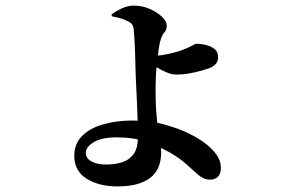

<svg xmlns="http://www.w3.org/2000/svg" viewBox="-20 -604 1040 685"><path d="M398 61Q333 61 289 33.5Q245 6 245 -48Q245 -91 273 -119Q301 -147 348.5 -160.5Q396 -174 452 -174Q517 -174 569.5 -159Q622 -144 653 -128Q683 -114 709 -95Q735 -76 751.5 -53.5Q768 -31 768 -5Q768 17 757 27Q746 37 729 37Q708 37 689 21Q670 5 645.5 -17.5Q621 -40 584 -61Q548 -81 503 -97.5Q458 -114 396 -114Q342 -114 314 -96.5Q286 -79 286 -59Q286 -39 306.5 -28Q327 -17 357 -17Q394 -17 419.5 -26.5Q445 -36 458.5 -57Q472 -78 472 -112Q472 -148 471 -176.5Q470 -205 469 -229Q468 -253 467 -273.5Q466 -294 465 -314Q464 -328 463.5 -355.5Q463 -383 462 -413.5Q461 -444 459.5 -468Q458 -492 457 -500Q456 -510 451.5 -516.5Q447 -523 438 -527Q424 -535 406.5 -539.5Q389 -544 379 -546L378 -553Q395 -565 415.5 -574.5Q436 -584 458 -584Q487 -584 513.5 -572.5Q540 -561 557.5 -544.5Q575 -528 575 -512Q575 -498 567 -489Q559 -480 554 -465Q550 -454 546.5 -431Q543 -408 540 -381Q537 -354 536 -329Q535 -304 535 -289Q535 -271 535.5 -247.5Q536 -224 538 -198.5Q540 -173 543 -146Q547 -120 551 -100.5Q555 -81 555 -59Q555 -37 548.5 -16Q542 5 525 22.5Q508 40 477 50.5Q446 61 398 61ZM609 -338Q593 -338 575 -345.5Q557 -353 540.5 -363Q524 -373 513 -380L512 -409Q521 -408 527.5 -407Q534 -406 541 -406Q555 -406 583 -412Q611 -418 634 -427Q655 -435 666 -441.5Q677 -448 680 -448Q695 -448 713 -444Q731 -440 744.5 -430Q758 -420 758 -400Q758 -387 751.5 -378Q745 -369 728 -361Q719 -358 700.5 -352.5Q682 -347 658 -342.5Q634 -338 609 -338Z"/></svg>

Font: Noto Serif TC
Style: Bold
Weight: 700
Designer: Ryoko NISHIZUKA 西塚涼子 (kana & ideographs); Frank Grießhammer (Latin, Greek & Cyrillic); Wenlong ZHANG 张文龙 (bopomofo); San
Foundry: Adobe
Version: Version 2.002-H1;hotconv 1.1.0;makeotfexe 2.6.0